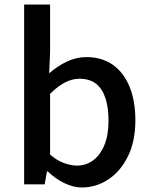

<svg xmlns="http://www.w3.org/2000/svg" viewBox="-20 -817 669 851"><path d="M343 14Q306 14 266 -5Q226 -24 192 -57H188L178 0H87V-797H202V-586L198 -492Q234 -524 276.5 -544Q319 -564 362 -564Q432 -564 480.5 -529.5Q529 -495 554.5 -432Q580 -369 580 -284Q580 -190 546.5 -123Q513 -56 459 -21Q405 14 343 14ZM321 -83Q361 -83 392.5 -106Q424 -129 442.5 -173.5Q461 -218 461 -282Q461 -340 447.5 -381.5Q434 -423 406 -445.5Q378 -468 332 -468Q300 -468 268 -451.5Q236 -435 202 -401V-132Q233 -105 264.5 -94Q296 -83 321 -83Z"/></svg>

Font: Noto Sans JP Thin Medium
Style: Regular
Weight: 500
Version: Version 2.004-H2;hotconv 1.0.118;makeotfexe 2.5.65603